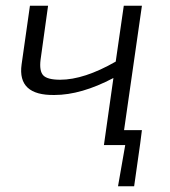

<svg xmlns="http://www.w3.org/2000/svg" viewBox="-20 -504 589 667"><path d="M467 -5 446 143H390L415 0H341L374 -233Q262 -174 169 -174Q40 -172 55 -280L84 -484H147L121 -297Q116 -257 130.5 -242Q145 -227 189 -227Q272 -227 382 -290L410 -484H473L411 -52H473Z"/></svg>

Font: Exo 2.0 Light
Style: Italic
Weight: 300
Italic angle: -8°
Designer: Natanael Gama
Version: Version 1.001;PS 001.001;hotconv 1.0.70;makeotf.lib2.5.58329